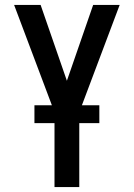

<svg xmlns="http://www.w3.org/2000/svg" viewBox="-20 -755 540 775"><path d="M200 0V-302L37 -735H144L250 -429L356 -735H463L300 -302V0ZM119 -258V-330H381V-258Z"/></svg>

Font: Iosevka Semibold
Style: Regular
Weight: 600
Monospace: yes
Designer: Belleve Invis
Foundry: Belleve Invis
Version: Version 33.2.3; ttfautohint (v1.8.4)